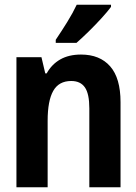

<svg xmlns="http://www.w3.org/2000/svg" viewBox="-20 -786 570 806"><path d="M49 0V-546H154L170 -478H176Q197 -516 233 -536.5Q269 -557 320 -557Q399 -557 442.5 -507.5Q486 -458 486 -357V0H355V-331Q355 -392 336.5 -419Q318 -446 279 -446Q227 -446 203.5 -404.5Q180 -363 180 -279V0ZM214 -619Q239 -656 262.5 -694Q286 -732 302 -766H446V-757Q432 -738 406.5 -710Q381 -682 352.5 -654Q324 -626 301 -606H214Z"/></svg>

Font: Noto Sans Mono Condensed
Style: Bold
Weight: 700
Width: 3
Designer: Monotype Design Team
Foundry: Monotype Imaging Inc.
Version: Version 2.014